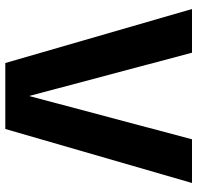

<svg xmlns="http://www.w3.org/2000/svg" viewBox="-30 -715 745 725"><g transform="rotate(-90 342.5 -352.5)"><path d="M14 0 218 -705H467L671 0H506L343 -613H342L179 0Z"/></g></svg>

Font: TikTok Sans 24pt
Style: Bold
Weight: 700
Version: Version 4.000